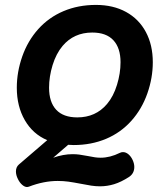

<svg xmlns="http://www.w3.org/2000/svg" viewBox="-20 -610 640 770"><path d="M592.8 -360.4Q592.8 -297.4 570.8 -234.9Q548.8 -172.4 506.8 -125.5Q464.4 -78.1 405.3 -53.2Q346.2 -28.3 275.4 -28.3Q263.2 -28.3 253.4 -29.3L193.4 22.5Q233.9 8.3 271 8.3Q286.1 8.3 298.3 10Q310.5 11.7 331.5 15.6Q349.1 19 360.4 20.8Q371.6 22.5 383.8 22.5Q421.4 22.5 460.9 2.9Q466.8 0 473.1 0Q484.9 0 495.4 9Q505.9 18.1 512.2 32.2Q518.6 46.4 518.6 59.6Q518.6 85.4 497.6 99.6Q465.8 120.1 437.7 128.7Q409.7 137.2 381.3 137.2Q363.8 137.2 345.9 134.5Q328.1 131.8 304.2 127Q273.4 121.1 253.7 118.4Q233.9 115.7 211.4 115.7Q155.3 115.7 95.7 138.7Q91.8 140.1 88.9 140.1Q79.1 140.1 68.8 131.1Q58.6 122.1 51.8 107.9Q43.9 92.3 43.9 77.6Q43.9 60.1 55.7 49.8L169.4 -47.9Q111.8 -72.3 79.6 -127.9Q47.4 -183.6 47.4 -258.3Q47.4 -321.3 69.3 -383.8Q91.3 -446.3 133.3 -493.2Q175.8 -540.5 234.9 -565.4Q293.9 -590.3 364.7 -590.3Q434.1 -590.3 485.6 -562Q537.1 -533.7 564.9 -481.7Q592.8 -429.7 592.8 -360.4ZM231 -425.8Q205.1 -395 190.9 -348.9Q176.8 -302.7 176.8 -258.3Q176.8 -200.7 205.3 -169.9Q233.9 -139.2 290 -139.2Q363.8 -139.2 409.2 -192.9Q435.1 -223.6 449.2 -269.8Q463.4 -315.9 463.4 -360.4Q463.4 -417.5 434.8 -448.5Q406.2 -479.5 350.1 -479.5Q276.4 -479.5 231 -425.8Z"/></svg>

Font: Courier Prime
Style: Bold Italic
Weight: 700
Italic angle: -10°
Designer: Alan Dague-Greene
Foundry: Quote-Unquote Apps
Version: Version 3.018